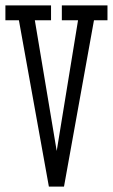

<svg xmlns="http://www.w3.org/2000/svg" viewBox="-20 -691 418 711"><path d="M0 -616H50L161 0H217L328 -616H378V-671H209V-616H269L190 -132L109 -616H169V-671H0Z"/></svg>

Font: Stint Ultra Condensed
Style: Regular
Weight: 400
Width: 1
Designer: Astigmatic (AOETI)
Foundry: Astigmatic (AOETI)
Version: Version 1.000